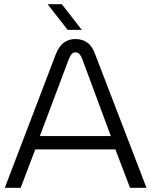

<svg xmlns="http://www.w3.org/2000/svg" viewBox="-20 -900 725 920"><path d="M3 0 247 -639Q262 -678 285.5 -695.5Q309 -713 341 -713Q374 -713 398 -696Q422 -679 436 -640L682 0H603L533 -184H149L79 0ZM171 -248H511L375 -615Q369 -631 361.5 -640Q354 -649 342 -649Q329 -649 322.5 -640Q316 -631 309 -615ZM304 -757 208 -880H276L372 -757Z"/></svg>

Font: MuseoModerno Thin Light
Style: Regular
Weight: 300
Version: Version 1.003